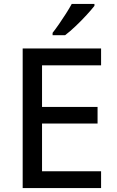

<svg xmlns="http://www.w3.org/2000/svg" viewBox="-20 -962 597 982"><path d="M497 0H96V-714H497V-628H195V-415H479V-330H195V-86H497ZM463 -932Q449 -914 423 -885.5Q397 -857 367 -828.5Q337 -800 313 -782H249V-794Q264 -813 282 -839Q300 -865 317.5 -892.5Q335 -920 347 -942H463Z"/></svg>

Font: Noto Sans Kayah Li Medium
Style: Regular
Weight: 500
Designer: Monotype Design Team, Sérgio Martins
Foundry: Monotype Imaging Inc.
Version: Version 2.002; ttfautohint (v1.8.4.7-5d5b)